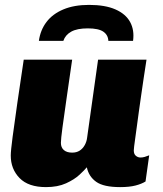

<svg xmlns="http://www.w3.org/2000/svg" viewBox="-20 -755 667 785"><path d="M168 10Q96 10 60 -27Q24 -64 24 -119Q24 -138 31.5 -195Q39 -252 51 -335Q63 -418 77 -511H275Q263 -427 252.5 -355Q242 -283 235.5 -234.5Q229 -186 229 -171Q229 -152 241 -141.5Q253 -131 275 -131Q293 -131 305.5 -139Q318 -147 326 -161Q334 -175 336 -191L381 -511H579Q573 -473 567.5 -436Q562 -399 557 -364Q552 -329 547.5 -297Q543 -265 539.5 -238Q536 -211 533 -190.5Q530 -170 528.5 -157Q527 -144 527 -140Q527 -125 535.5 -118Q544 -111 554 -111Q563 -111 571.5 -113.5Q580 -116 590 -120L575 -13Q559 -3 534 3.5Q509 10 471 10Q404 10 373.5 -11.5Q343 -33 335 -71Q326 -60 305 -40.5Q284 -21 250 -5.5Q216 10 168 10ZM139 -588Q145 -632 170 -665Q195 -698 239 -716.5Q283 -735 344 -735Q410 -735 452 -716.5Q494 -698 512 -665Q530 -632 524 -588H423Q422 -612 402.5 -625.5Q383 -639 339 -639Q295 -639 271 -625.5Q247 -612 239 -588Z"/></svg>

Font: Chivo Medium Black
Style: Italic
Weight: 900
Italic angle: -8.05°
Version: Version 2.002